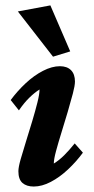

<svg xmlns="http://www.w3.org/2000/svg" viewBox="-20 -681 346 709"><path d="M104.5 7.8Q78.1 7.8 63 -5.4Q47.9 -18.6 47.9 -48.8Q47.9 -63.5 56.2 -92.8Q64.5 -122.1 76.2 -159.2Q87.9 -196.3 99.1 -233.9Q110.4 -271.5 118.2 -302.7Q126 -334 126 -350.6Q107.4 -338.9 88.4 -320.3Q69.3 -301.8 49.8 -273.4L19.5 -311.5Q43.9 -344.7 74.7 -373.5Q105.5 -402.3 138.7 -419.4Q171.9 -436.5 201.2 -436.5Q227.5 -436.5 242.2 -421.9Q256.8 -407.2 256.8 -379.9Q256.8 -365.2 249 -335.4Q241.2 -305.7 230 -267.6Q218.8 -229.5 207 -191.9Q195.3 -154.3 187 -123.5Q178.7 -92.8 178.7 -77.1Q198.2 -88.9 217.3 -107.9Q236.3 -127 255.9 -151.4L286.1 -117.2Q261.7 -84 231 -55.2Q200.2 -26.4 167.5 -9.3Q134.8 7.8 104.5 7.8ZM175.8 -471.7 45.9 -638.7 166 -661.1 239.3 -491.2Z"/></svg>

Font: Crimson Pro
Style: Bold Italic
Weight: 700
Italic angle: -12°
Designer: Jacques Le Bailly
Foundry: Baron von Fonthausen
Version: Version 1.003